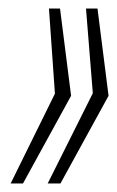

<svg xmlns="http://www.w3.org/2000/svg" viewBox="-20 -530 275 451"><path d="M92 -99 198 -311 182 -510H209L235 -305L122 -99ZM5 -99 109 -310 95 -510H121L147 -305L34 -99Z"/></svg>

Font: Saira UltraCondensed Thin
Style: Italic
Weight: 250
Width: 1
Italic angle: -12°
Designer: Hector Gatti with collaboration of the Omnibus-Type team
Foundry: Omnibus-Type
Version: Version 1.101